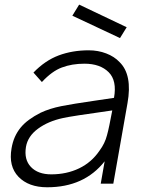

<svg xmlns="http://www.w3.org/2000/svg" viewBox="-20 -796 612 832"><path d="M529 -678 500 -631 293.5 -728 323 -776ZM416.5 0 433.5 -97Q345 15.5 184.5 15.5Q104 15.5 60 -30Q16.5 -75.5 30 -153Q34.5 -180 44.2 -202Q54 -224 69.2 -242.8Q84.5 -261.5 106 -277.2Q127.5 -293 156 -307.5Q195.5 -326 245.5 -336Q270.5 -341 306.2 -346.8Q342 -352.5 389.5 -359.5L474 -372Q487.5 -446.5 451 -483Q414 -520 346 -520Q291.5 -520 248 -503.5Q205 -487.5 161.5 -440.5L125 -481.5Q175 -533.5 234.2 -555.8Q293.5 -578 364.5 -578Q405 -578 440.2 -564.5Q475.5 -551 498 -527Q554.5 -472 532.5 -349L471 0ZM466.5 -317.5Q287.5 -292.5 253 -284.5Q189.5 -271 145 -238.5Q100.5 -206 92.5 -159.5Q83.5 -104.5 114 -72.5Q144.5 -40.5 202 -40.5Q268.5 -40.5 322.8 -66.5Q377 -92.5 411.5 -143.5Q434.5 -174.5 443.5 -209.5Q448.5 -227 454 -253.8Q459.5 -280.5 466.5 -317.5Z"/></svg>

Font: Russisch Sans Light
Style: Italic
Weight: 300
Italic angle: -10°
Designer: Michael Sharanda (font) & Cristiano Sobral (main changes)
Foundry: Michael Sharanda
Version: Version 2.00;September 8, 2020;FontCreator 13.0.0.2681 64-bi